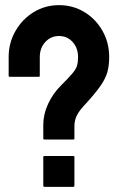

<svg xmlns="http://www.w3.org/2000/svg" viewBox="-20 -727 475 747"><path d="M264.6 -184.1H153.8Q148.4 -184.1 148.4 -188V-242.2Q148.4 -282.2 167 -322.5Q185.5 -362.8 217.8 -395Q232.9 -410.2 243.9 -421.6Q254.9 -433.1 261.7 -441.4Q275.9 -458 279.8 -471.9Q283.7 -485.8 283.7 -504.9Q283.7 -540 262.7 -563.5Q241.7 -586.9 209.5 -586.9Q177.7 -586.9 156.2 -563.5Q134.8 -540 134.8 -504.9V-432.1Q134.8 -428.2 130.9 -428.2H17.6Q13.7 -428.2 13.7 -432.1V-504.9Q13.7 -561 40.5 -606.9Q66.9 -652.8 111.3 -679.9Q155.8 -707 209.5 -707Q263.7 -707 308.1 -680.2Q352.5 -653.3 378.7 -607.2Q404.8 -561 404.8 -504.9Q404.8 -473.1 397.9 -446.8Q390.6 -421.4 371.6 -393.8Q352.5 -366.2 315.4 -325.2Q290.5 -299.8 280 -279.8Q269.5 -259.8 269.5 -235.8V-188Q269.5 -184.1 264.6 -184.1ZM264.6 0H153.8Q148.4 0 148.4 -4.9V-116.2Q148.4 -120.1 153.8 -120.1H264.6Q269.5 -120.1 269.5 -116.2V-4.9Q269.5 0 264.6 0Z"/></svg>

Font: WRV
Style: Display
Weight: 400
Designer: Will Viles x Danh Hong
Version: Version 8.001; ttfautohint (v1.8.3)